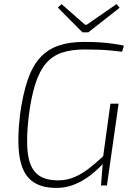

<svg xmlns="http://www.w3.org/2000/svg" viewBox="-20 -907 661 939"><path d="M390 -702Q433 -702 465.5 -700Q498 -698 527 -694Q556 -690 586 -684L577 -654Q546 -658 518 -660.5Q490 -663 460.5 -664Q431 -665 393 -665Q328 -665 281.5 -649Q235 -633 204 -596Q173 -559 153 -497Q133 -435 121 -343Q107 -227 116 -157.5Q125 -88 160.5 -56.5Q196 -25 264 -25Q308 -25 345.5 -41.5Q383 -58 418 -85.5Q453 -113 487 -145L493 -116Q466 -86 438 -62.5Q410 -39 380 -22Q350 -5 319 3.5Q288 12 256 12Q176 12 132 -25Q88 -62 75.5 -141.5Q63 -221 78 -347Q92 -448 115.5 -516.5Q139 -585 176.5 -625.5Q214 -666 266.5 -684Q319 -702 390 -702ZM560 -400 503 0H474L483 -117V-131L520 -400ZM550 -887 565 -869 412 -749H383L263 -870L281 -887L396 -786H404Z"/></svg>

Font: Exo 2 ExtraLight
Style: Italic
Weight: 250
Italic angle: -8°
Designer: Natanael Gama
Foundry: Natanael Gama
Version: Version 2.010